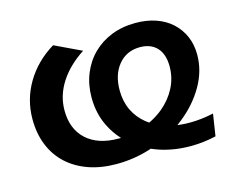

<svg xmlns="http://www.w3.org/2000/svg" viewBox="-84 -676 1024 821"><g transform="rotate(-15 428.5 -265.0)"><path d="M341 12Q272 12 217 -7.5Q162 -27 123 -63Q84 -99 63 -150.5Q42 -202 42 -266Q42 -353 86 -427Q130 -501 209 -549L327 -493Q258 -448 221 -390Q184 -332 184 -267Q184 -184 235 -137.5Q286 -91 376 -91Q381.5 -91 387 -91Q357 -123.5 337.5 -164Q310 -221 310 -290Q310 -347 329.5 -395Q349 -443 384 -477.5Q419 -512 467 -531Q515 -550 573 -550Q623 -550 663.5 -536Q704 -522 733 -495.5Q762 -469 778 -432.5Q794 -396 794 -351Q794 -280 756.5 -214.5Q719 -149 656 -98.5Q645 -90 634 -81.5Q660 -78 689 -78Q739 -78 794 -90L779 7Q723 20 666 20Q591 20 526 -2.5Q511.5 -7.5 498 -13.5Q422 12 341 12ZM520.5 -123Q554 -139 581.5 -161.5Q621 -194 644 -238Q667 -282 667 -333Q667 -387 640 -416Q613 -445 565 -445Q506 -445 470 -402Q434 -359 434 -289Q434 -240 452.5 -201Q471 -162 505 -134.5Q512.5 -128.5 520.5 -123Z"/></g></svg>

Font: Argentum Sans Medium
Style: Italic
Weight: 500
Italic angle: -11°
Designer: Julieta Ulanovsky (font), Cristiano Sobral (main changes and remaster)
Foundry: Julieta Ulanovsky (font), Cristiano Sobral (main changes and remaster)
Version: Version 2.007;June 15, 2022;FontCreator 14.0.0.2814 64-bit; 